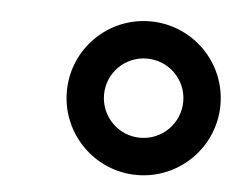

<svg xmlns="http://www.w3.org/2000/svg" viewBox="-35 -774 527 416"><g transform="rotate(5 228.0 -566.0)"><path d="M276.3 -398.4C368.6 -398.4 443.5 -473.4 443.5 -565.7C443.5 -658 368.6 -732.6 276.3 -732.6C184.3 -732.6 109.4 -658 109.4 -565.7C109.4 -473.4 184.3 -398.4 276.3 -398.4ZM190.3 -565.7C190.3 -613.3 228.7 -651.6 276.3 -651.6C324.2 -651.6 362.6 -613.3 362.6 -565.7C362.6 -518.1 324.2 -479.4 276.3 -479.4C228.7 -479.4 190.3 -518.1 190.3 -565.7Z"/></g></svg>

Font: Margiela Sans Medium
Style: Italic
Weight: 500
Italic angle: -9.39999°
Designer: Stefan Endress, Andreas Faust
Version: Version 1.100;FEAKit 1.0